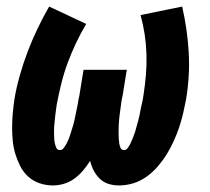

<svg xmlns="http://www.w3.org/2000/svg" viewBox="-20 -558 640 586"><path d="M141 8Q120 8 100 1Q80 -6 65.5 -19.5Q51 -33 42 -50.5Q33 -68 27 -87.5Q21 -107 19 -127.5Q17 -148 17 -169.5Q17 -191 19 -212.5Q21 -234 24 -255Q30 -291 40.5 -328Q51 -365 64.5 -400.5Q78 -436 94.5 -470.5Q111 -505 130 -538L243 -485Q226 -456 212 -426.5Q198 -397 186.5 -366Q175 -335 167 -302.5Q159 -270 153 -238Q152 -231 151 -223.5Q150 -216 149 -208.5Q148 -201 147.5 -193.5Q147 -186 146 -178.5Q145 -171 145 -164Q145 -157 145 -149.5Q145 -142 145.5 -134.5Q146 -127 147.5 -120Q149 -113 152 -106.5Q155 -100 163 -100Q170 -100 175 -107Q180 -114 183.5 -120.5Q187 -127 190 -134.5Q193 -142 195 -149Q197 -156 199.5 -163.5Q202 -171 204 -178Q206 -185 207.5 -192.5Q209 -200 210.5 -207Q212 -214 213.5 -221.5Q215 -229 216.5 -236Q218 -243 219 -250.5Q220 -258 222 -265L235 -345H367L354 -265Q352 -258 351 -250.5Q350 -243 349 -236Q348 -229 347 -221.5Q346 -214 345 -206.5Q344 -199 343.5 -192Q343 -185 342.5 -177.5Q342 -170 342 -163Q342 -156 342 -148.5Q342 -141 342.5 -134Q343 -127 344 -120Q345 -113 348 -106.5Q351 -100 359 -100Q365 -100 369.5 -106Q374 -112 377 -118Q380 -124 382.5 -130Q385 -136 387.5 -142Q390 -148 392 -154.5Q394 -161 395.5 -167Q397 -173 399 -179.5Q401 -186 402.5 -192.5Q404 -199 405.5 -205Q407 -211 408 -217.5Q409 -224 410.5 -230.5Q412 -237 413.5 -243Q415 -249 416 -255.5Q417 -262 418 -268Q423 -300 425.5 -331Q428 -362 427 -393Q426 -424 421.5 -453.5Q417 -483 409 -512L536 -538Q544 -503 549 -468Q554 -433 556 -397.5Q558 -362 556 -327Q554 -292 548 -255Q544 -234 539 -212.5Q534 -191 527 -170Q520 -149 510.5 -128Q501 -107 489 -87.5Q477 -68 461.5 -50Q446 -32 427 -18.5Q408 -5 386.5 1.5Q365 8 343 8Q326 8 310.5 3Q295 -2 284 -13Q273 -24 266 -37.5Q259 -51 255 -67Q245 -51 233 -37Q221 -23 206.5 -12.5Q192 -2 175 3Q158 8 141 8Z"/></svg>

Font: Iosevka Curly HvExObl
Style: Regular
Weight: 900
Width: 7
Italic angle: -9°
Monospace: yes
Designer: Belleve Invis
Foundry: Belleve Invis
Version: Version 11.1.0; ttfautohint (v1.8.3)